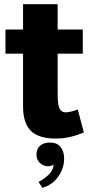

<svg xmlns="http://www.w3.org/2000/svg" viewBox="-20 -641 435 916"><path d="M380 -9Q343 6 311.5 13Q280 20 246 20Q164 20 127 -17Q90 -54 90 -133V-621H255V-192Q255 -142 264 -123.5Q273 -105 293 -105Q304 -105 321 -109Q338 -113 351 -119ZM6 -500H375V-385H6ZM164 227Q192 212 213 191.5Q234 171 236 143Q234 147 226 149.5Q218 152 209 152Q188 152 171 137Q154 122 154 96Q154 69 171.5 54Q189 39 218 39Q253 39 269.5 61Q286 83 286 115Q286 162 257.5 202Q229 242 182 255Z"/></svg>

Font: Moderustic
Style: Bold
Weight: 700
Designer: Tural Alisoy
Foundry: TAFT Foundry
Version: Version 2.120